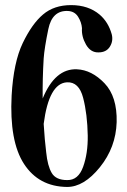

<svg xmlns="http://www.w3.org/2000/svg" viewBox="-20 -722 494 749"><path d="M299.8 -612.3Q297.9 -635.3 284.7 -656.5Q271.5 -677.7 245.1 -679.2Q183.6 -682.1 168.5 -608.4Q153.3 -534.7 150.4 -494.1Q145.5 -412.6 146.5 -337.9Q194.8 -455.1 279.8 -451.7Q337.9 -449.2 387.7 -397.2Q437.5 -345.2 435.1 -245.6Q432.1 -147 369.6 -69.6Q307.1 7.8 241.2 7.3Q131.3 5.9 73.7 -82.5Q16.1 -170.9 25.4 -349.6Q32.7 -479 68.8 -554.2Q105 -629.4 147.9 -665.5Q190.9 -702.1 257.3 -702.1Q324.7 -702.1 368.7 -665Q402.8 -635.7 416 -587.9Q422.4 -561.5 408.4 -539.6Q394.5 -517.6 364.3 -517.6Q333.5 -516.6 315.4 -548.3Q297.4 -580.1 299.8 -612.3ZM242.2 -19.5Q285.2 -18.6 304.2 -71Q323.2 -123.5 322.3 -192.9Q320.8 -276.9 304.4 -340.1Q288.1 -403.3 241.2 -400.9Q170.9 -397 150.4 -238.8Q154.3 -174.8 160.2 -127.9Q165.5 -74.7 181.9 -47.1Q198.2 -19.5 242.2 -19.5Z"/></svg>

Font: Bertholdr Mainzer Fraktur
Style: Regular
Weight: 400
Designer: Peter Wiegel, original typeface by Carl Albert Fahrenwaldt 1901
Foundry: Peter Wiegel
Version: Version 1.000 2010 initial release